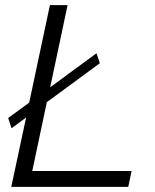

<svg xmlns="http://www.w3.org/2000/svg" viewBox="-20 -730 604 750"><path d="M106 -62H494L481 0H24L82 -271L25 -229L12 -269L94 -329L175 -710H244L176 -389L357 -522L370 -483L163 -331Z"/></svg>

Font: Raleway-v4020
Style: Italic
Weight: 400
Italic angle: -12°
Designer: Matt McInerney, Pablo Impallari, Rodrigo Fuenzalida
Foundry: Matt McInerney, Pablo Impallari, Rodrigo Fuenzalida
Version: Version 4.020;PS 004.020;hotconv 1.0.88;makeotf.lib2.5.64775